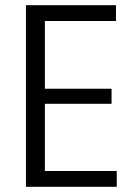

<svg xmlns="http://www.w3.org/2000/svg" viewBox="-20 -720 514 740"><path d="M136 -61H430V0H80V-700H427V-639H136L153 -688V-348L136 -378H410V-320H136L153 -350V-12Z"/></svg>

Font: Pathway Extreme SemiCondensed Light
Style: Regular
Weight: 300
Width: 4
Version: Version 1.001;gftools[0.9.26]